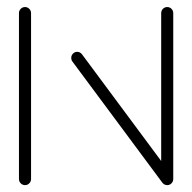

<svg xmlns="http://www.w3.org/2000/svg" viewBox="-20 -539 559 559"><path d="M53 0Q45.6 0 40.4 -5.2Q35.2 -10.4 35.2 -17.8V-500.7Q35.2 -508.1 40.4 -513.3Q45.6 -518.5 53 -518.5Q60 -518.5 65.2 -513.3Q70.4 -508.1 70.4 -500.7V-17.8Q70.4 -10.4 65.2 -5.2Q60 0 53 0ZM187.4 -370.4Q187.4 -377.8 192.6 -383Q197.8 -388.1 204.8 -388.1Q213.3 -388.1 218.9 -380.7L481.1 -27.4L453 -6.7L190.7 -360Q187.4 -364.4 187.4 -370.4ZM467 0Q459.6 0 454.4 -5.2Q449.3 -10.4 449.3 -17.8V-500.7Q449.3 -508.1 454.4 -513.3Q459.6 -518.5 467 -518.5Q474.1 -518.5 479.3 -513.3Q484.4 -508.1 484.4 -500.7V-17.8Q484.4 -10.4 479.3 -5.2Q474.1 0 467 0Z"/></svg>

Font: 26F Galaxy Sans Light
Style: Regular
Weight: 300
Designer: C₂₉H₂₅N₃O₅
Version: Version 1.100